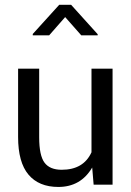

<svg xmlns="http://www.w3.org/2000/svg" viewBox="-20 -756 536 787"><path d="M219.2 10.3Q139.2 10.3 96.7 -40.3Q54.2 -90.8 54.2 -194.3V-474.6H140.6V-193.4Q140.6 -118.7 162.4 -89.4Q184.1 -60.1 232.9 -60.1Q322.3 -60.1 355 -131.8V-474.6H441.4V1H363.8L357.9 -69.3Q311 10.3 219.2 10.3ZM380.4 -611.3H313L247.1 -686L181.6 -611.3H114.3V-616.7L222.7 -736.3H271.5L380.4 -615.7Z"/></svg>

Font: Yantramanav
Style: Regular
Weight: 400
Version: Version 1.001;PS 1.0;hotconv 1.0.72;makeotf.lib2.5.5900; ttf